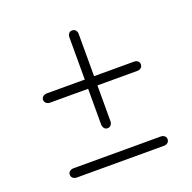

<svg xmlns="http://www.w3.org/2000/svg" viewBox="-104 -744 762 762"><g transform="rotate(-20 277.0 -362.5)"><path d="M74.5 -420.5Q74.5 -429.5 81.5 -434.5Q88.5 -439.5 97.5 -439.5H466Q474.5 -439.5 481 -434.5Q487.5 -429.5 487.5 -420.5Q487.5 -411 481 -405.8Q474.5 -400.5 466 -400.5H97Q88 -400.5 81.2 -405.8Q74.5 -411 74.5 -420.5ZM276.8 -227Q267.7 -227 262.7 -234Q257.6 -241 257.6 -250V-618.5Q257.6 -627 262.7 -633.5Q267.7 -640 276.8 -640Q286.3 -640 291.6 -633.5Q296.9 -627 296.9 -618.5V-249.5Q296.9 -240.5 291.6 -233.8Q286.3 -227 276.8 -227ZM72.5 -105Q72.5 -114 79.5 -119Q86.5 -124 95.5 -124H464Q472.5 -124 479 -119Q485.5 -114 485.5 -105Q485.5 -95.5 479 -90.2Q472.5 -85 464 -85H95Q86 -85 79.2 -90.2Q72.5 -95.5 72.5 -105Z"/></g></svg>

Font: Fraunces 9pt S000 Light
Style: Regular
Weight: 300
Version: Version 1.000; ttfautohint (v1.8.3)